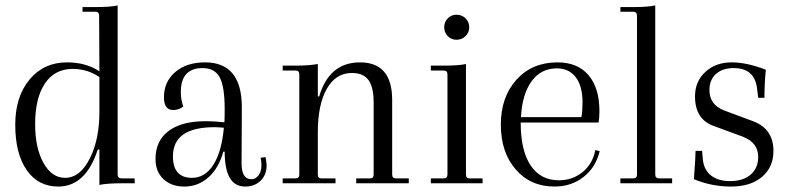

<svg xmlns="http://www.w3.org/2000/svg" viewBox="-20 -673 2902 705"><path d="M474 -18 475 0H427Q373 0 345 6V-124H339Q295 12 194 12Q120 12 78 -48.5Q36 -109 36 -215Q36 -318 88.5 -381Q141 -444 226 -444Q296 -444 345 -411L344 -615Q344 -630 331 -630H283V-647H330Q384 -647 412 -653V-32Q412 -18 427 -18ZM219 -20Q274 -20 310 -91.5Q346 -163 345 -268V-390Q301 -420 247 -420Q181 -420 145 -366.5Q109 -313 109 -217Q109 -130 139.5 -75Q170 -20 219 -20Z M955 -96Q959 -74 959 -66Q959 -31 937 -9.5Q915 12 880 12Q805 12 805 -116H800Q783 -55 745 -21.5Q707 12 657 12Q609 12 580 -15.5Q551 -43 551 -89Q551 -156 599 -192Q647 -228 735 -228Q766 -228 804 -224Q805 -239 805 -272Q805 -356 786.5 -389.5Q768 -423 724 -423Q644 -423 644 -335Q644 -306 653 -282Q637 -269 616 -269Q582 -269 582 -316Q582 -373 623.5 -408.5Q665 -444 733 -444Q868 -444 868 -279L867 -73Q867 -15 903 -15Q919 -15 929.5 -29.5Q940 -44 940 -66Q940 -80 937 -94ZM685 -20Q733 -20 763.5 -68Q794 -116 802 -204Q780 -206 768 -206Q615 -206 615 -99Q615 -20 685 -20Z M1018 0V-18H1065Q1079 -18 1079 -32V-400Q1079 -414 1065 -414H1018V-432H1064Q1115 -432 1147 -438V-319H1152Q1189 -444 1302 -444Q1420 -444 1420 -306V-32Q1420 -18 1434 -18H1481V0H1288V-18H1339Q1352 -18 1352 -32V-296Q1352 -353 1333 -379Q1314 -405 1272 -405Q1213 -405 1180 -347Q1147 -289 1147 -187V-32Q1147 -18 1160 -18H1212V0Z M1656 -527Q1637 -527 1624 -540.5Q1611 -554 1611 -573Q1611 -592 1624 -605.5Q1637 -619 1656 -619Q1676 -619 1689.5 -605.5Q1703 -592 1703 -573Q1703 -554 1689.5 -540.5Q1676 -527 1656 -527ZM1562 0V-18H1609Q1623 -18 1623 -32V-400Q1623 -414 1609 -414H1562V-432H1608Q1665 -432 1691 -438V-32Q1691 -18 1704 -18H1752V0Z M2166 -122 2182 -118Q2168 -59 2123 -23.5Q2078 12 2016 12Q1928 12 1873.5 -51Q1819 -114 1819 -215Q1819 -317 1876.5 -380.5Q1934 -444 2027 -444Q2101 -444 2141 -397Q2181 -350 2181 -265Q2181 -241 2178 -223H1892V-221Q1892 -120 1928.5 -65.5Q1965 -11 2032 -11Q2082 -11 2119 -41Q2156 -71 2166 -122ZM2025 -422Q1966 -422 1931.5 -374Q1897 -326 1893 -243H2115Q2119 -267 2119 -297Q2119 -357 2094 -389.5Q2069 -422 2025 -422Z M2258 0V-18H2305Q2319 -18 2319 -32V-615Q2319 -630 2305 -630H2258V-647H2305Q2358 -647 2386 -653V-32Q2386 -18 2401 -18H2448V0Z M2664 12Q2593 12 2528 -15Q2534 -99 2534 -119H2558L2561 -86Q2565 -49 2591 -28.5Q2617 -8 2661 -8Q2709 -8 2736.5 -32Q2764 -56 2764 -97Q2764 -149 2708 -171L2602 -210Q2532 -234 2532 -319Q2532 -374 2570 -409Q2608 -444 2667 -444Q2722 -444 2792 -417Q2787 -367 2787 -314H2764L2760 -346Q2752 -423 2674 -423Q2633 -423 2609 -401.5Q2585 -380 2585 -342Q2585 -288 2640 -267L2745 -228Q2820 -200 2820 -119Q2820 -59 2778 -23.5Q2736 12 2664 12Z"/></svg>

Font: Arapey Thin
Style: Regular
Weight: 100
Designer: Eduardo Rodriguez Tunni
Foundry: Eduardo Rodriguez Tunni
Version: Version 4.000;hotconv 1.0.109;makeotfexe 2.5.65596